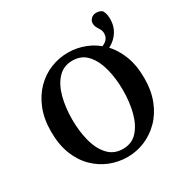

<svg xmlns="http://www.w3.org/2000/svg" viewBox="-184 -947 1072 1112"><g transform="rotate(-30 352.0 -390.5)"><path d="M353 17Q293 17 237 -5Q181 -27 136.5 -71Q92 -115 66.5 -180Q41 -245 41 -332Q41 -416 67 -481Q93 -546 137 -590.5Q181 -635 237 -657.5Q293 -680 353 -680Q413 -680 468.5 -658Q524 -636 568 -592.5Q612 -549 638 -483.5Q664 -418 664 -332Q664 -248 638.5 -183Q613 -118 568.5 -73.5Q524 -29 468.5 -6Q413 17 353 17ZM353 -37Q413 -37 450 -78Q487 -119 504.5 -186Q522 -253 522 -332Q522 -411 504.5 -478Q487 -545 450 -586Q413 -627 353 -627Q293 -627 255 -586Q217 -545 199.5 -478Q182 -411 182 -332Q182 -253 199.5 -186Q217 -119 255 -78Q293 -37 353 -37ZM503 -564 498 -599Q543 -606 567.5 -623.5Q592 -641 592 -672Q592 -688 585 -700Q578 -712 570.5 -725Q563 -738 563 -755Q563 -771 576 -784.5Q589 -798 610 -798Q621 -798 631 -795.5Q641 -793 651 -784Q659 -769 661.5 -755Q664 -741 664 -726Q664 -680 642 -645Q620 -610 583.5 -589Q547 -568 503 -564Z"/></g></svg>

Font: Source Serif Pro Semibold
Style: Regular
Weight: 600
Designer: Frank Grießhammer
Foundry: Adobe Systems Incorporated
Version: Version 3.000;hotconv 1.0.109;makeotfexe 2.5.65596